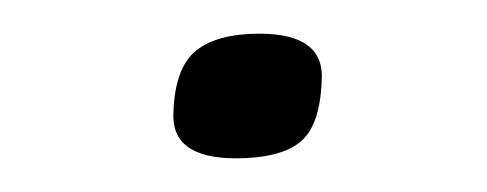

<svg xmlns="http://www.w3.org/2000/svg" viewBox="-20 -350 289 114"><path d="M83 -284Q84 -310 96.5 -320Q109 -330 134 -330Q173 -330 171 -302Q170 -275 158 -265.5Q146 -256 120 -256Q81 -256 83 -284Z"/></svg>

Font: Georama ExtraExtended Light
Style: Italic
Weight: 300
Width: 8
Italic angle: -9°
Designer: Jean-Baptiste Levee
Foundry: Production Type
Version: Version 1.000